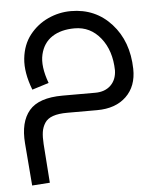

<svg xmlns="http://www.w3.org/2000/svg" viewBox="-50 -446 621 766"><g transform="rotate(-5 260.0 -63.0)"><path d="M200.2 -69.8H331.1Q369.6 -69.8 392.8 -92Q416 -114.3 417 -151.9Q415.5 -231.4 374.8 -282.2Q334 -333 271 -333Q216.3 -333 180.7 -309.6Q145 -286.1 134.3 -240Q123.5 -193.8 148.9 -125L82 -104Q54.7 -174.8 60.5 -230.5Q66.4 -286.1 96.7 -324.5Q127 -362.8 170.7 -382.8Q214.4 -402.8 262.2 -402.8Q360.4 -402.8 424.1 -332.5Q487.8 -262.2 490.2 -151.9Q491.7 -82 449 -41Q406.2 0 332 0H212.9Q177.7 0 155.3 7.8Q132.8 15.6 122.3 32Q111.8 48.3 108.9 67.9Q106 87.4 107.9 116.2L119.1 272L47.9 276.9L34.2 106.9Q27.3 21.5 65.9 -24.2Q104.5 -69.8 200.2 -69.8Z"/></g></svg>

Font: LT Superior
Style: Regular
Weight: 400
Designer: Daniel Lyons
Foundry: LyonsType
Version: Version 1.000